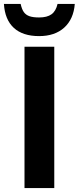

<svg xmlns="http://www.w3.org/2000/svg" viewBox="-34 -950 398 970"><path d="M89.8 0V-713.9H240.2V0ZM-14.2 -930.2H70.3Q76.2 -903.3 86.4 -888.9Q96.7 -874.5 114.7 -868.2Q132.8 -861.8 163.6 -861.8Q204.1 -861.8 226.3 -877.9Q248.5 -894 256.8 -930.2H343.8Q337.9 -853.5 290.5 -810.5Q243.2 -767.6 163.6 -767.6Q81.1 -767.6 35.9 -809.1Q-9.3 -850.6 -14.2 -930.2Z"/></svg>

Font: Viking Open Sans
Style: Bold
Weight: 700
Foundry: Ascender Corporation
Version: Version 2.001